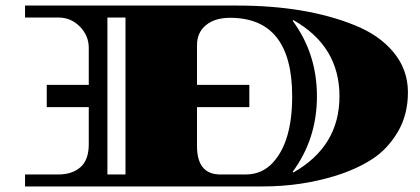

<svg xmlns="http://www.w3.org/2000/svg" viewBox="-20 -670 1509 690"><path d="M70 -650H833Q1079 -650 1253 -580Q1342 -545 1394 -482.5Q1446 -420 1446 -338.5Q1446 -257 1409 -195Q1372 -133 1316.5 -97.5Q1261 -62 1188 -39Q1063 0 925 0H70V-43H190Q239 -43 269 -69Q299 -95 299 -152V-285H148V-365H299V-498Q299 -542 267 -574.5Q235 -607 190 -607H70ZM772 -43H863Q922 -43 961 -86Q1030 -161 1030 -324Q1030 -606 807 -606Q752 -606 720 -579.5Q688 -553 688 -508V-365H876V-285H688V-145Q688 -43 772 -43ZM431 -43V-607H366V-43ZM1034 -598 1032 -595Q1119 -477 1119 -324Q1119 -171 1032 -53L1034 -50Q1200 -144 1200 -324Q1200 -504 1034 -598Z"/></svg>

Font: Diplomata SC
Style: Regular
Weight: 400
Width: 7
Designer: Eduardo Rodriguez Tunni
Foundry: Eduardo Rodriguez Tunni
Version: Version 1.001